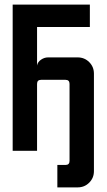

<svg xmlns="http://www.w3.org/2000/svg" viewBox="-20 -663 469 844"><path d="M35.7 -642.9H375V-544.3H142.9V-375Q145.7 -390.7 160.4 -400.7Q175 -410.7 191.4 -410.7H321.4Q351.4 -410.7 372.1 -390Q392.9 -369.3 392.9 -339.3V89.3Q392.9 119.3 372.1 140Q351.4 160.7 321.4 160.7H232.1V62.1H267.9Q285.7 62.1 285.7 44.3V-294.3Q285.7 -312.1 267.9 -312.1H160.7Q142.9 -312.1 142.9 -294.3V0H35.7Z"/></svg>

Font: Aire Exterior
Style: Regular
Weight: 400
Width: 4
Designer: Jayvee Enaguas (HarvettFox96)
Version: 20190503.02